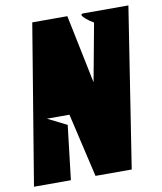

<svg xmlns="http://www.w3.org/2000/svg" viewBox="-80 -766 700 830"><g transform="rotate(-10 270.0 -350.5)"><path d="M540 -701 431 0H272L207 -280H108L192 -238L164 0H2L118 -701H272L334 -400L381 -654Q360 -666 348 -677Q337 -686 333.5 -693.5Q330 -701 344 -701Z"/></g></svg>

Font: Relentless
Style: Condensed Bold Italic
Weight: 700
Width: 3
Italic angle: -7°
Designer: Sparks studio
Foundry: Sparks Studio
Version: Version 1.101